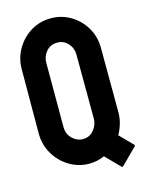

<svg xmlns="http://www.w3.org/2000/svg" viewBox="-116 -779 699 915"><g transform="rotate(-15 233.0 -321.0)"><path d="M369 64 300 -6Q264 10 225 10Q172 10 127 -17Q82 -44 55 -90Q28 -136 28 -191L29 -508Q29 -561 55 -606.5Q81 -652 125.5 -679.5Q170 -707 225 -707Q278 -707 322.5 -680.5Q367 -654 393.5 -609Q420 -564 420 -508L421 -191Q421 -162 413 -135Q405 -108 392 -85L454 -22Q458 -18 455 -15L376 64Q372 67 369 64ZM225 -111Q259 -111 279.5 -136.5Q300 -162 300 -191L299 -508Q299 -540 278 -563.5Q257 -587 225 -587Q191 -587 170.5 -563Q150 -539 150 -508V-191Q150 -155 173.5 -133Q197 -111 225 -111Z"/></g></svg>

Font: Staatliches
Style: Regular
Weight: 400
Designer: Brian LaRossa & Erica Carras
Foundry: Type Brut Foundry
Version: Version 1.000; ttfautohint (v1.8.2) -l 8 -r 50 -G 200 -x 14 